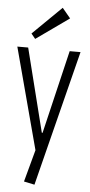

<svg xmlns="http://www.w3.org/2000/svg" viewBox="-62 -802 479 1023"><g transform="rotate(5 177.0 -291.0)"><path d="M106 173 159 -23 157 19 8 -540H66L178 -94H182L288 -540H346L163 185ZM275 -714 99 -589 77 -616 231 -767Z"/></g></svg>

Font: Pathway Extreme Condensed Thin
Style: Regular
Weight: 250
Width: 3
Version: Version 1.001;gftools[0.9.26]